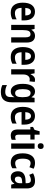

<svg xmlns="http://www.w3.org/2000/svg" viewBox="1694 -2489 1035 4463"><g transform="rotate(90 2211.5 -257.5)"><path d="M253 -553Q349 -553 401.5 -486.5Q454 -420 454 -308V-241H163Q166 -87 285 -87Q324 -87 358 -96.5Q392 -106 429 -127V-27Q394 -8 356 1Q318 10 271 10Q157 10 99.5 -64Q42 -138 42 -269Q42 -407 97.5 -480Q153 -553 253 -553ZM255 -460Q215 -460 191.5 -427.5Q168 -395 164 -328H340Q340 -386 318.5 -423Q297 -460 255 -460Z M811 -554Q887 -554 928 -505.5Q969 -457 969 -359V0H848V-329Q848 -389 831.5 -419Q815 -449 776 -449Q721 -449 700 -405.5Q679 -362 679 -266V0H558V-544H653L668 -472H674Q695 -512 730.5 -533Q766 -554 811 -554Z M1285 -553Q1381 -553 1433.5 -486.5Q1486 -420 1486 -308V-241H1195Q1198 -87 1317 -87Q1356 -87 1390 -96.5Q1424 -106 1461 -127V-27Q1426 -8 1388 1Q1350 10 1303 10Q1189 10 1131.5 -64Q1074 -138 1074 -269Q1074 -407 1129.5 -480Q1185 -553 1285 -553ZM1287 -460Q1247 -460 1223.5 -427.5Q1200 -395 1196 -328H1372Q1372 -386 1350.5 -423Q1329 -460 1287 -460Z M1833 -554Q1859 -554 1884 -547L1871 -424Q1850 -431 1821 -431Q1774 -431 1742.5 -391Q1711 -351 1711 -279V0H1590V-544H1684L1701 -452H1707Q1725 -494 1757.5 -524Q1790 -554 1833 -554Z M2106 -554Q2150 -554 2181.5 -534.5Q2213 -515 2237 -474H2243L2255 -544H2358V-10Q2358 111 2300.5 175.5Q2243 240 2119 240Q2026 240 1957 205V98Q2035 138 2117 138Q2174 138 2205 109Q2236 80 2236 17V4Q2236 -11 2237.5 -32.5Q2239 -54 2241 -72H2236Q2213 -31 2181.5 -10.5Q2150 10 2103 10Q2022 10 1975.5 -63Q1929 -136 1929 -269Q1929 -406 1976 -480Q2023 -554 2106 -554ZM2140 -451Q2052 -451 2052 -268Q2052 -178 2074.5 -135Q2097 -92 2143 -92Q2192 -92 2215.5 -130.5Q2239 -169 2239 -250V-275Q2239 -367 2216 -409Q2193 -451 2140 -451Z M2675 -553Q2771 -553 2823.5 -486.5Q2876 -420 2876 -308V-241H2585Q2588 -87 2707 -87Q2746 -87 2780 -96.5Q2814 -106 2851 -127V-27Q2816 -8 2778 1Q2740 10 2693 10Q2579 10 2521.5 -64Q2464 -138 2464 -269Q2464 -407 2519.5 -480Q2575 -553 2675 -553ZM2677 -460Q2637 -460 2613.5 -427.5Q2590 -395 2586 -328H2762Q2762 -386 2740.5 -423Q2719 -460 2677 -460Z M3164 -93Q3181 -93 3197.5 -97Q3214 -101 3230 -107V-12Q3210 -2 3184.5 4Q3159 10 3128 10Q3061 10 3025 -29.5Q2989 -69 2989 -159V-446H2930V-507L2998 -543L3031 -661H3111V-544H3224V-446H3111V-165Q3111 -93 3164 -93Z M3377 -755Q3408 -755 3425.5 -738Q3443 -721 3443 -685Q3443 -650 3425 -633.5Q3407 -617 3377 -617Q3346 -617 3327.5 -633.5Q3309 -650 3309 -685Q3309 -721 3327 -738Q3345 -755 3377 -755ZM3437 -544V0H3315V-544Z M3761 10Q3657 10 3600.5 -58Q3544 -126 3544 -269Q3544 -403 3601.5 -478.5Q3659 -554 3766 -554Q3806 -554 3840.5 -545Q3875 -536 3902 -521L3867 -424Q3843 -436 3819 -443.5Q3795 -451 3771 -451Q3721 -451 3694.5 -405Q3668 -359 3668 -270Q3668 -93 3772 -93Q3804 -93 3833.5 -102.5Q3863 -112 3891 -129V-27Q3837 10 3761 10Z M4187 -554Q4360 -554 4360 -363V0H4272L4251 -74H4248Q4221 -31 4187.5 -10.5Q4154 10 4100 10Q4032 10 3996.5 -38Q3961 -86 3961 -158Q3961 -242 4013 -285.5Q4065 -329 4165 -333L4239 -336V-361Q4239 -412 4221 -435Q4203 -458 4166 -458Q4138 -458 4107 -448Q4076 -438 4043 -420L4008 -508Q4045 -530 4090.5 -542Q4136 -554 4187 -554ZM4191 -254Q4134 -252 4109 -229Q4084 -206 4084 -162Q4084 -123 4100.5 -104Q4117 -85 4147 -85Q4187 -85 4213 -117Q4239 -149 4239 -207V-257Z"/></g></svg>

Font: Noto Sans Bengali Condensed SemiBold
Style: Regular
Weight: 600
Width: 3
Designer: Joana Ranito - Universal Thirst; Jelle Bosma - Monotype Design Team
Foundry: Universal Thirst ehf.
Version: Version 3.000; ttfautohint (v1.8.4.7-5d5b)